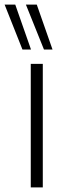

<svg xmlns="http://www.w3.org/2000/svg" viewBox="-94 -810 247 830"><path d="M39 0V-534H91V0ZM3 -596 -74 -790H-28L40 -596ZM96 -596 18 -790H65L133 -596Z"/></svg>

Font: Georama ExtraCondensed Light
Style: Regular
Weight: 300
Width: 2
Designer: Jean-Baptiste Levee
Foundry: Production Type
Version: Version 1.000